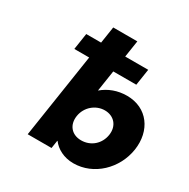

<svg xmlns="http://www.w3.org/2000/svg" viewBox="-191 -1033 1201 1221"><g transform="rotate(30 409.0 -422.5)"><path d="M802.7 -256C825.6 -406 739.3 -528 589.3 -528C520.3 -528 459.8 -505 411.5 -464L435.1 -618H604.1L622.4 -738H453.4L472.1 -860H295.1L276.4 -738H167.4L149.1 -618H258.1L163.5 0H338.5L347.4 -58H349.4C380.9 -16 436.2 15 506.2 15C656.2 15 779.7 -106 802.7 -256ZM614.7 -256C604 -186 548.3 -136 476.3 -136C407.3 -136 365 -186 375.7 -256C386.5 -327 447.2 -377 513.2 -377C580.2 -377 625.5 -327 614.7 -256Z"/></g></svg>

Font: Sztylet
Style: BdObl
Weight: 700
Foundry: Cannot Into Space Fonts, PlusOne Fonts
Version: Version 0.12